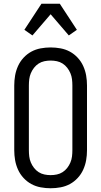

<svg xmlns="http://www.w3.org/2000/svg" viewBox="-20 -996 540 1024"><path d="M250 8Q223 8 196.5 3Q170 -2 147 -14.5Q124 -27 105.5 -47Q87 -67 76 -91.5Q65 -116 60.5 -142Q56 -168 56 -195V-540Q56 -567 60.5 -593Q65 -619 76 -643.5Q87 -668 105.5 -688Q124 -708 147 -720.5Q170 -733 196.5 -738Q223 -743 250 -743Q277 -743 303.5 -738Q330 -733 353 -720.5Q376 -708 394.5 -688Q413 -668 424 -643.5Q435 -619 439.5 -593Q444 -567 444 -540V-195Q444 -168 439.5 -142Q435 -116 424 -91.5Q413 -67 394.5 -47Q376 -27 353 -14.5Q330 -2 303.5 3Q277 8 250 8ZM250 -62Q267 -62 283.5 -65.5Q300 -69 314 -78Q328 -87 338.5 -100.5Q349 -114 355.5 -129.5Q362 -145 364 -161.5Q366 -178 366 -195V-540Q366 -557 364 -573.5Q362 -590 355.5 -605.5Q349 -621 338.5 -634.5Q328 -648 314 -657Q300 -666 283.5 -669.5Q267 -673 250 -673Q233 -673 216.5 -669.5Q200 -666 186 -657Q172 -648 161.5 -634.5Q151 -621 144.5 -605.5Q138 -590 136 -573.5Q134 -557 134 -540V-195Q134 -178 136 -161.5Q138 -145 144.5 -129.5Q151 -114 161.5 -100.5Q172 -87 186 -78Q200 -69 216.5 -65.5Q233 -62 250 -62ZM153 -807 110 -837 201 -976H299L390 -837L347 -807L250 -920Z"/></svg>

Font: Iosevka Web
Style: Regular
Weight: 400
Monospace: yes
Designer: Belleve Invis
Foundry: Belleve Invis
Version: Version 28.0.3; ttfautohint (v1.8.3)